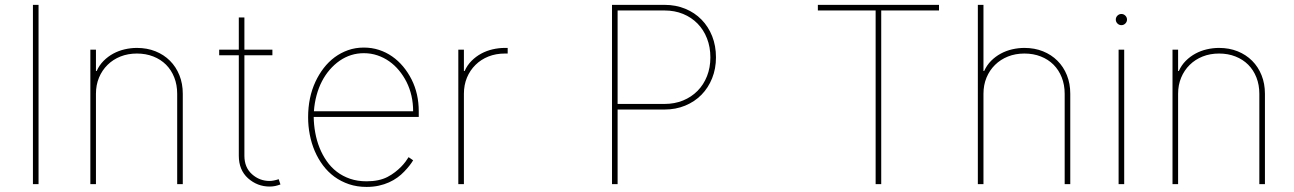

<svg xmlns="http://www.w3.org/2000/svg" viewBox="-20 -747 5249 779"><path d="M136.4 -727.3V0H113.6V-727.3Z M369.3 -545.5V-458.8H372.2Q382.8 -482.6 400.4 -500.2Q418 -517.8 439.6 -529.5Q461.3 -541.2 486 -546.9Q510.7 -552.6 535.5 -552.6Q576.7 -552.6 610.8 -538.9Q644.9 -525.2 669.6 -500.5Q694.2 -475.9 707.9 -441.8Q721.6 -407.7 721.6 -366.5V0H698.9V-366.5Q698.9 -402.7 687 -432.9Q675.1 -463.1 653.6 -484.6Q632.1 -506 601.9 -517.9Q571.7 -529.8 535.5 -529.8Q499.3 -529.8 468.9 -517.8Q438.6 -505.7 416.4 -483.8Q394.2 -462 381.7 -432.2Q369.3 -402.3 369.3 -366.5V0H346.6V-545.5Z M869.3 -522.7V-545.5H948.9V-676.1H971.6V-545.5H1085.2V-522.7H971.6V-115.1Q971.6 -67.5 1002.5 -40.1Q1033 -12.8 1073.9 -12.8Q1088.8 -12.8 1110.8 -19.9L1117.9 1.4Q1107.2 5.3 1096.9 7.6Q1086.6 9.9 1073.9 9.9Q1024.1 9.9 986.2 -23.8Q948.9 -57.5 948.9 -115.1V-522.7Z M1230.1 -271.3Q1230.1 -351.6 1259.9 -415.5Q1273.8 -445.3 1293.3 -470.7Q1312.9 -496.1 1337.7 -514.6Q1362.6 -533 1392.2 -543.5Q1421.9 -554 1456 -554Q1488.6 -554 1517.6 -544.6Q1546.5 -535.2 1571 -518.1Q1595.5 -501.1 1615.4 -477.3Q1635.3 -453.5 1649.9 -424.7Q1679 -366.8 1679 -295.5V-272.7H1252.8Q1253.2 -240.4 1259.1 -208.5Q1264.9 -176.5 1276.5 -147.5Q1288 -118.6 1305.4 -93.6Q1322.8 -68.5 1346.6 -50.2Q1370.4 -32 1400.4 -21.7Q1430.4 -11.4 1467.3 -11.4Q1518.1 -11.4 1552.2 -29.1Q1569.2 -38 1582.9 -48.7Q1596.6 -59.3 1607.1 -70Q1617.5 -80.6 1625.2 -90.9Q1632.8 -101.2 1637.8 -109.4L1656.2 -96.6Q1644.2 -76 1620 -50.8Q1608 -38 1592.5 -26.8Q1577.1 -15.6 1558.2 -7.1Q1539.4 1.4 1516.7 6.4Q1494 11.4 1467.3 11.4Q1428.6 11.4 1396 0.4Q1363.3 -10.7 1336.8 -30Q1310.4 -49.4 1290.5 -76Q1270.6 -102.6 1257.1 -134.1Q1243.6 -165.5 1236.9 -200.5Q1230.1 -235.4 1230.1 -271.3ZM1253.6 -295.5H1656.2Q1656.2 -361.2 1629.3 -414.8Q1616.5 -440 1598.7 -461.5Q1581 -483 1558.9 -498.4Q1536.9 -513.8 1511 -522.5Q1485.1 -531.2 1456 -531.2Q1402.7 -531.2 1358.3 -500.7Q1336.3 -485.4 1318 -464.3Q1299.7 -443.2 1286.2 -417.1Q1272.7 -391 1264.4 -360.3Q1256 -329.5 1253.6 -295.5Z M1839.5 0V-545.5H1862.2V-458.8H1865.1Q1875.7 -482.6 1893.3 -500.2Q1910.9 -517.8 1932.5 -529.5Q1954.2 -541.2 1978.9 -546.9Q2003.6 -552.6 2028.4 -552.6H2039.8V-529.8H2028.4Q1992.2 -529.8 1961.8 -517.8Q1931.5 -505.7 1909.3 -483.8Q1887.1 -462 1874.6 -432.2Q1862.2 -402.3 1862.2 -366.5V0Z M2463.1 -727.3H2676.1Q2721.9 -727.3 2760.3 -711.5Q2798.7 -695.7 2826.3 -667.4Q2854 -639.2 2869.5 -600.1Q2884.9 -561.1 2884.9 -514.2Q2884.9 -468.4 2869.3 -429.5Q2853.7 -390.6 2826 -362.4Q2798.3 -334.2 2759.9 -318.4Q2721.6 -302.6 2676.1 -302.6H2485.8V0H2463.1ZM2485.8 -704.5V-325.3H2676.1Q2717.3 -325.3 2751.4 -339.3Q2785.5 -353.3 2810.2 -378.4Q2834.9 -403.4 2848.5 -438Q2862.2 -472.7 2862.2 -514.2Q2862.2 -556.1 2848.5 -591.1Q2834.9 -626.1 2810.2 -651.3Q2785.5 -676.5 2751.4 -690.5Q2717.3 -704.5 2676.1 -704.5Z M3298.3 -704.5V-727.3H3789.8V-704.5H3555.4V0H3532.7V-704.5Z M3970.2 -727.3V-458.8H3973Q3983.7 -482.6 4001.2 -500.2Q4018.8 -517.8 4040.5 -529.5Q4062.1 -541.2 4086.8 -546.9Q4111.5 -552.6 4136.4 -552.6Q4177.6 -552.6 4211.6 -538.9Q4245.7 -525.2 4270.4 -500.5Q4295.1 -475.9 4308.8 -441.8Q4322.4 -407.7 4322.4 -366.5V0H4299.7V-366.5Q4299.7 -402.7 4287.8 -432.9Q4275.9 -463.1 4254.4 -484.6Q4233 -506 4202.8 -517.9Q4172.6 -529.8 4136.4 -529.8Q4100.1 -529.8 4069.8 -517.8Q4039.4 -505.7 4017.2 -483.8Q3995 -462 3982.6 -432.2Q3970.2 -402.3 3970.2 -366.5V0H3947.4V-727.3Z M4518.5 0V-545.5H4541.2V0ZM4507.1 -667.6Q4507.1 -676.8 4513.8 -683.6Q4520.6 -690.3 4529.8 -690.3Q4539.1 -690.3 4545.8 -683.6Q4552.6 -676.8 4552.6 -667.6Q4552.6 -658.4 4545.8 -651.6Q4539.1 -644.9 4529.8 -644.9Q4520.6 -644.9 4513.8 -651.6Q4507.1 -658.4 4507.1 -667.6Z M4759.9 -545.5V-458.8H4762.8Q4773.4 -482.6 4791 -500.2Q4808.6 -517.8 4830.3 -529.5Q4851.9 -541.2 4876.6 -546.9Q4901.3 -552.6 4926.1 -552.6Q4967.3 -552.6 5001.4 -538.9Q5035.5 -525.2 5060.2 -500.5Q5084.9 -475.9 5098.5 -441.8Q5112.2 -407.7 5112.2 -366.5V0H5089.5V-366.5Q5089.5 -402.7 5077.6 -432.9Q5065.7 -463.1 5044.2 -484.6Q5022.7 -506 4992.5 -517.9Q4962.4 -529.8 4926.1 -529.8Q4889.9 -529.8 4859.6 -517.8Q4829.2 -505.7 4807 -483.8Q4784.8 -462 4772.4 -432.2Q4759.9 -402.3 4759.9 -366.5V0H4737.2V-545.5Z"/></svg>

Font: Inter P Thin
Style: Regular
Weight: 100
Designer: Rasmus Andersson
Foundry: rsms
Version: Version 3.018;git-588b23468